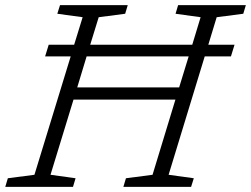

<svg xmlns="http://www.w3.org/2000/svg" viewBox="-44 -727 976 747"><path d="M131.5 -507.5 145.5 -553H244.5L277.5 -660L179 -673.5L189.5 -707H453L443 -673.5L340 -660L307 -553H704L736.5 -660L639 -673.5L649 -707H912.5L902.5 -673.5L799 -660L766.5 -553H868.5L854.5 -507.5H752.5L612 -47L710 -33.5L699.5 0H436L446 -33.5L549.5 -47L638.5 -339.5H242L152.5 -47L250 -33.5L240 0H-23.5L-13.5 -33.5L90 -47L231 -507.5ZM256.5 -387H653L690 -507.5H293Z"/></svg>

Font: Newsreader Caption Light
Style: Italic
Weight: 300
Italic angle: -17°
Designer: Hugues Gentile
Foundry: Production Type
Version: Version 1.001